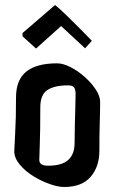

<svg xmlns="http://www.w3.org/2000/svg" viewBox="-20 -752 457 767"><path d="M236 -5Q212 -5 178 -17Q144 -29 112 -49Q80 -69 58.5 -95Q37 -121 37 -148Q37 -160 40.5 -218Q44 -276 44 -363Q44 -433 85 -466Q126 -499 208 -499Q232 -499 261.5 -484Q291 -469 318 -445Q345 -421 362.5 -394.5Q380 -368 380 -345Q380 -307 378.5 -263Q377 -219 377 -150Q377 -86 342 -45.5Q307 -5 236 -5ZM172 -90Q227 -90 252.5 -113Q278 -136 278 -181Q278 -213 279 -253.5Q280 -294 281 -328.5Q282 -363 282 -377Q282 -394 276 -402.5Q270 -411 252 -411Q198 -411 169.5 -392.5Q141 -374 141 -323Q141 -227 139 -178.5Q137 -130 137 -113Q137 -90 172 -90ZM70 -620 200 -732Q220 -716 248.5 -688Q277 -660 304.5 -632.5Q332 -605 347 -589L320 -559L224 -648L124 -558L70 -607Z"/></svg>

Font: Jaini
Style: Regular
Weight: 400
Designer: Maithili Shingre, Girish Dalvi (Devanagari), Taresh Vohra (Latin)
Foundry: Ek Type
Version: Version 2.000; ttfautohint (v1.8.4.7-5d5b)